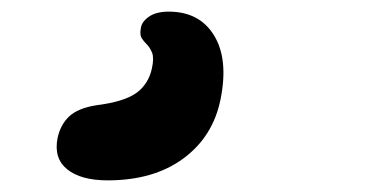

<svg xmlns="http://www.w3.org/2000/svg" viewBox="-20 -74 634 330"><path d="M165 236Q119 236 95.5 217Q72 198 79 163Q84 140 99 126Q114 112 145 107Q193 101 214 86Q235 71 241 44Q245 26 241.5 17Q238 8 232.5 2.5Q227 -3 223.5 -8.5Q220 -14 222 -25Q223 -36 235.5 -45Q248 -54 270 -54Q323 -54 348 -13Q373 28 359 97Q346 161 295 198.5Q244 236 165 236Z"/></svg>

Font: Shantell Sans SemiBold
Style: Italic
Weight: 600
Italic angle: -11°
Designer: Stephen Nixon, Anya Danilova, Shantell Martin
Foundry: Arrow Type
Version: Version 1.011;[c5ecc13dd]